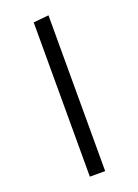

<svg xmlns="http://www.w3.org/2000/svg" viewBox="-157 -755 695 966"><g transform="rotate(-20 191.0 -272.0)"><path d="M150 145V-681L232 -689V145Z"/></g></svg>

Font: Galdeano
Style: Regular
Weight: 400
Designer: Dario Manuel Muhafara
Foundry: Dario Manuel Muhafara
Version: Version 1.001